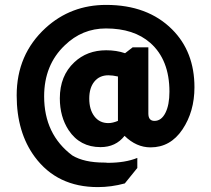

<svg xmlns="http://www.w3.org/2000/svg" viewBox="-20 -704 861 783"><path d="M489 44Q434 59 379 59Q213 59 122 -64Q48 -164 48 -315Q48 -482 166 -590Q269 -684 413 -684Q582 -684 682 -584Q773 -493 773 -348Q773 -249 724 -176Q675 -103 594 -103Q536 -103 488 -150Q452 -104 390 -104Q306 -104 260 -173Q224 -228 224 -303Q224 -395 283 -450Q335 -499 413 -499Q455 -499 490 -487L521 -511H585V-241Q585 -211 610 -211Q638 -211 654.5 -243.5Q671 -276 671 -330Q671 -460 593 -529Q526 -588 412 -588Q315 -588 244 -519Q160 -439 160 -311Q160 -156 275 -70Q323 -41 405 -41H409Q416 -40 419 -40Q491 -40 540 -60V-19ZM461 -392Q439 -397 422 -397Q386 -397 365 -371.5Q344 -346 344 -302Q344 -257 365 -229.5Q386 -202 422 -202Q439 -202 461 -211Z"/></svg>

Font: Almarai ExtraBold
Style: Regular
Weight: 800
Designer: Boutros International 2019
Foundry: Created by Boutros International 2019
Version: Version 1.10